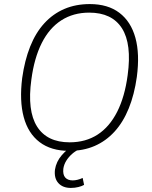

<svg xmlns="http://www.w3.org/2000/svg" viewBox="-20 -733 746 943"><path d="M320 8Q231 8 174.5 -35Q118 -78 96.5 -158Q75 -238 89 -350Q101 -436 128 -504Q155 -572 197.5 -618.5Q240 -665 296 -689Q352 -713 421 -713Q510 -713 566.5 -670Q623 -627 645 -547.5Q667 -468 652 -355Q640 -269 612.5 -201Q585 -133 542.5 -86.5Q500 -40 444.5 -16Q389 8 320 8ZM322 -34Q401 -34 459.5 -72Q518 -110 555.5 -184Q593 -258 607 -364Q628 -517 579 -594Q530 -671 418 -671Q340 -671 281 -633Q222 -595 185 -521.5Q148 -448 134 -342Q113 -189 162 -111.5Q211 -34 322 -34ZM328 190Q288 190 266.5 166Q245 142 250 100Q256 61 284 28.5Q312 -4 355 -27L370 0Q351 8 334 23Q317 38 305.5 56.5Q294 75 291 96Q288 125 300.5 139Q313 153 337 153Q348 153 360.5 150Q373 147 386 141L393 175Q383 181 365.5 185.5Q348 190 328 190Z"/></svg>

Font: Nunito Sans 10pt SemiCondensed ExtraLight
Style: Italic
Weight: 250
Width: 4
Italic angle: -9°
Designer: Vernon Adams
Foundry: Vernon Adams
Version: Version 3.101;gftools[0.9.27]